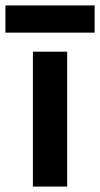

<svg xmlns="http://www.w3.org/2000/svg" viewBox="-51 -686 368 706"><path d="M70 0V-496H196V0ZM-31 -566V-666H297V-566Z"/></svg>

Font: Space Grotesk
Style: Bold
Weight: 700
Designer: Florian Karsten
Foundry: Florian Karsten
Version: Version 2.000